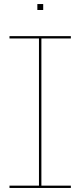

<svg xmlns="http://www.w3.org/2000/svg" viewBox="-20 -931 398 951"><path d="M27 -740.5V-752H331V-740.5H185V-11.5H331V0H27V-11.5H173V-740.5ZM165 -911H194V-881.5H165Z"/></svg>

Font: Hepta Slab ExtraLight Thin
Style: Regular
Weight: 250
Version: Version 1.102